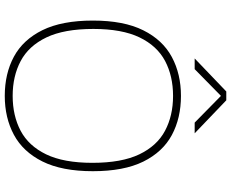

<svg xmlns="http://www.w3.org/2000/svg" viewBox="-104 -880 993 826"><g transform="rotate(90 393.0 -467.5)"><path d="M393 9Q297.5 9 224.5 -30.2Q151.5 -69.5 110.2 -153.2Q69 -237 69 -370Q69 -503 110.8 -586.8Q152.5 -670.5 225.8 -709.8Q299 -749 393 -749Q488.5 -749 561.5 -709.8Q634.5 -670.5 675.8 -586.8Q717 -503 717 -370Q717 -237 675.2 -153.2Q633.5 -69.5 560.2 -30.2Q487 9 393 9ZM393 -25Q478 -25 543 -59.2Q608 -93.5 644.5 -169Q681 -244.5 681 -368Q681 -493.5 644.5 -569.8Q608 -646 543 -680.5Q478 -715 393 -715Q308 -715 243 -680.8Q178 -646.5 141.5 -571Q105 -495.5 105 -372Q105 -246.5 141.5 -170.2Q178 -94 243 -59.5Q308 -25 393 -25ZM232 -808 374 -944H412L554 -808H508L393 -921L278 -808Z"/></g></svg>

Font: Encode Sans Exp Th
Style: Regular
Weight: 100
Width: 7
Designer: Multiple Designers
Foundry: Impallari Type
Version: Version 3.002; ttfautohint (v1.8.3) -l 8 -r 50 -G 200 -x 14 